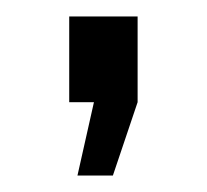

<svg xmlns="http://www.w3.org/2000/svg" viewBox="-20 -132 251 233"><path d="M74 81 94 -8H64V-112H147V-8L117 81Z"/></svg>

Font: Raleway Medium
Style: Regular
Weight: 500
Designer: Matt McInerney, Pablo Impallari, Rodrigo Fuenzalida
Foundry: Matt McInerney, Pablo Impallari, Rodrigo Fuenzalida
Version: Version 4.026